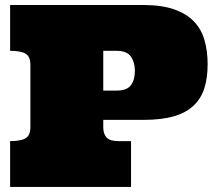

<svg xmlns="http://www.w3.org/2000/svg" viewBox="-20 -739 851 759"><path d="M388.2 -265.1V-235.8Q388.2 -210 401.1 -195.6Q414.1 -181.2 448.2 -181.2H498V0H20V-181.2Q63 -181.2 81.5 -192.6Q100.1 -204.1 100.1 -235.8V-482.9Q100.1 -515.1 81.5 -526.6Q63 -538.1 20 -538.1V-719.2H546.9Q619.1 -719.2 668 -702.1Q716.8 -685.1 746.3 -654.5Q775.9 -624 788.3 -580.6Q800.8 -537.1 800.8 -484.9Q800.8 -432.1 788.3 -391.6Q775.9 -351.1 746.3 -322.5Q716.8 -293.9 668 -279.5Q619.1 -265.1 546.9 -265.1ZM388.2 -380.9H440.9Q481.9 -380.9 497.6 -402.3Q513.2 -423.8 513.2 -459Q513.2 -492.2 497.6 -515.1Q481.9 -538.1 440.9 -538.1H388.2Z"/></svg>

Font: Ultra
Style: Regular
Weight: 400
Designer: Astigmatic (AOETI)
Foundry: Astigmatic (AOETI)
Version: Version 1.001